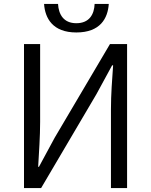

<svg xmlns="http://www.w3.org/2000/svg" viewBox="-20 -956 768 976"><path d="M102 0H189L470 -477L550 -624H555C550 -551 544 -477 544 -401V0H626V-732H539L258 -256L178 -108H174C178 -181 184 -261 184 -336V-732H102ZM368 -791C490 -791 528 -863 533 -936H461C459 -883 434 -838 368 -838C303 -838 278 -883 275 -936H204C209 -863 248 -791 368 -791Z"/></svg>

Font: Noto Sans CJK JP DemiLight
Style: Regular
Weight: 350
Designer: Ryoko NISHIZUKA (kana & ideographs); Paul D. Hunt (Latin, Greek & Cyrillic); Wenlong ZHANG (bopomofo); Sandoll Communica
Foundry: Adobe Systems Incorporated
Version: Version 1.004;PS 1.004;hotconv 1.0.82;makeotf.lib2.5.63406